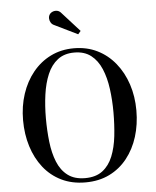

<svg xmlns="http://www.w3.org/2000/svg" viewBox="-63 -1035 893 1098"><g transform="rotate(-5 383.0 -486.0)"><path d="M383 10Q306 10 245.5 -19.5Q185 -49 143.2 -102Q101.5 -155 79.8 -224.8Q58 -294.5 58 -375Q58 -455.5 81 -525.2Q104 -595 147 -648Q190 -701 249.8 -730.5Q309.5 -760 383 -760Q457 -760 516.8 -730.5Q576.5 -701 619.5 -648Q662.5 -595 685.5 -525.2Q708.5 -455.5 708.5 -375Q708.5 -294.5 686.8 -224.8Q665 -155 623 -102Q581 -49 520.8 -19.5Q460.5 10 383 10ZM383 -14.5Q445 -14.5 483.2 -43.8Q521.5 -73 542 -123.8Q562.5 -174.5 569.8 -239.5Q577 -304.5 577 -375Q577 -445.5 568.2 -510.5Q559.5 -575.5 538 -626.2Q516.5 -677 478.8 -706.2Q441 -735.5 383 -735.5Q325.5 -735.5 287.8 -706.2Q250 -677 228.5 -626.2Q207 -575.5 198 -510.5Q189 -445.5 189 -375Q189 -304.5 196.5 -239.5Q204 -174.5 224.5 -123.8Q245 -73 283.5 -43.8Q322 -14.5 383 -14.5ZM415 -837.5 284 -901.5Q271.5 -906.5 264.5 -917.2Q257.5 -928 256.8 -940.8Q256 -953.5 262 -963.5Q268 -973.5 280 -978.8Q292 -984 306 -981.8Q320 -979.5 331.5 -965L430.5 -855.5Z"/></g></svg>

Font: Bodoni Moda SC 9pt Medium
Style: Regular
Weight: 500
Designer: Owen Earl
Foundry: indestructible type
Version: Version 2.005